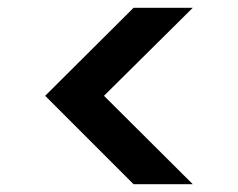

<svg xmlns="http://www.w3.org/2000/svg" viewBox="-20 -532 611 493"><path d="M475 -59H323L96 -286L323 -512H475L247 -286Z"/></svg>

Font: DM Sans 12pt SemiBold
Style: Regular
Weight: 600
Version: Version 4.004;gftools[0.9.30]